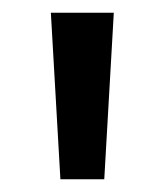

<svg xmlns="http://www.w3.org/2000/svg" viewBox="-20 -709 259 302"><path d="M144 -427 159 -689H60L75 -427Z"/></svg>

Font: Fira Sans
Style: Regular
Weight: 400
Designer: Carrois Corporate & Edenspiekermann AG
Foundry: Carrois Corporate GbR & Edenspiekermann AG
Version: Version 4.203